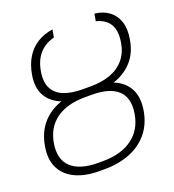

<svg xmlns="http://www.w3.org/2000/svg" viewBox="-139 -868 896 987"><g transform="rotate(-20 309.5 -375.0)"><path d="M304.7 -413.6H337.4Q415.5 -413.6 468.5 -389.6Q521.5 -365.7 544.4 -319.6Q567.4 -273.4 556.2 -205.1Q544.4 -135.3 505.1 -87.4Q465.8 -39.6 404.3 -14.9Q342.8 9.8 263.7 9.8H238.3Q160.6 9.8 106.9 -15.1Q53.2 -40 29.1 -87.9Q4.9 -135.7 16.6 -205.1Q28.3 -274.9 66.2 -321Q104 -367.2 164.6 -390.4Q225.1 -413.6 304.7 -413.6ZM330.6 -372.6H298.3Q199.2 -373 139.2 -330.3Q79.1 -287.6 64.9 -204.6Q51.3 -119.6 98.4 -75.9Q145.5 -32.2 244.6 -32.2H271.5Q368.7 -32.2 430.7 -76.4Q492.7 -120.6 506.8 -205.1Q521 -289.1 475.8 -331.1Q430.7 -373 330.6 -372.6ZM344.2 -415Q404.3 -415 451.2 -432.1Q498 -449.2 527.8 -484.6Q557.6 -520 566.4 -572.8Q576.7 -635.3 555.4 -671.4Q534.2 -707.5 481.9 -720.7L488.8 -759.8Q535.2 -754.9 566.9 -731Q598.6 -707 611.6 -667Q624.5 -627 614.7 -572.8Q604 -505.9 566.4 -461.9Q528.8 -418 470.2 -396.5Q411.6 -375 337.4 -374.5H292.5Q219.2 -375 167.7 -397.2Q116.2 -419.4 92.5 -463.4Q68.8 -507.3 79.6 -572.8Q88.9 -627.4 113 -666.3Q137.2 -705.1 174.1 -727.8Q210.9 -750.5 258.3 -757.3L251 -715.8Q201.2 -703.1 169.7 -668Q138.2 -632.8 128.4 -572.8Q119.6 -518.6 137.5 -483.4Q155.3 -448.2 196.8 -431.6Q238.3 -415 298.8 -415Z"/></g></svg>

Font: Inter 17pt ExtraLight
Style: Italic
Weight: 250
Italic angle: -9.3988°
Version: Version 4.001;git-66647c0bb